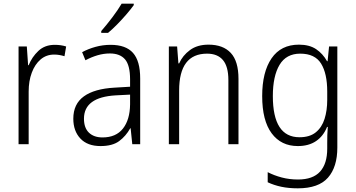

<svg xmlns="http://www.w3.org/2000/svg" viewBox="-20 -785 1936 1045"><path d="M278 -541Q312 -541 340 -532L331 -479Q318 -483 304 -485.5Q290 -488 275 -488Q232 -488 201 -461.5Q170 -435 153 -389.5Q136 -344 136 -287V0H81V-532H126L133 -430H136Q154 -475 189 -508Q224 -541 278 -541Z M582 -541Q665 -541 704 -497Q743 -453 743 -358V0H700L691 -87H689Q665 -44 628.5 -17Q592 10 527 10Q456 10 417.5 -31Q379 -72 379 -139Q379 -219 436.5 -260.5Q494 -302 604 -308L688 -313V-352Q688 -430 660.5 -462Q633 -494 578 -494Q545 -494 512 -484.5Q479 -475 445 -457L427 -501Q460 -519 500 -530Q540 -541 582 -541ZM610 -266Q437 -256 437 -139Q437 -89 464 -63Q491 -37 538 -37Q611 -37 649 -85Q687 -133 688 -217V-270ZM708 -757Q693 -736 669 -708Q645 -680 618 -652.5Q591 -625 568 -606H531V-616Q560 -649 591 -690Q622 -731 642 -765H708Z M1115 -542Q1194 -542 1236 -497Q1278 -452 1278 -356V0H1223V-349Q1223 -423 1193.5 -458Q1164 -493 1107 -493Q955 -493 955 -292V0H899V-532H944L951 -440H955Q974 -483 1014 -512.5Q1054 -542 1115 -542Z M1607 -542Q1664 -542 1700.5 -517.5Q1737 -493 1760 -452H1763L1771 -532H1816V18Q1816 124 1765 182Q1714 240 1601 240Q1551 240 1511 231.5Q1471 223 1437 207V152Q1472 170 1513.5 181Q1555 192 1602 192Q1683 192 1722 149Q1761 106 1761 24V-8Q1761 -28 1761.5 -49.5Q1762 -71 1764 -94H1760Q1740 -44 1700 -17Q1660 10 1601 10Q1510 10 1458.5 -59.5Q1407 -129 1407 -262Q1407 -393 1458 -467.5Q1509 -542 1607 -542ZM1614 -493Q1538 -493 1501.5 -432Q1465 -371 1465 -262Q1465 -38 1610 -38Q1666 -38 1699 -65Q1732 -92 1746.5 -138Q1761 -184 1761 -241V-287Q1761 -385 1727.5 -439Q1694 -493 1614 -493Z"/></svg>

Font: Noto Sans Sinhala UI SemiCondensed Light
Style: Regular
Weight: 300
Width: 4
Designer: Jelle Bosma - Monotype Design Team
Foundry: Monotype Imaging Inc.
Version: Version 2.006; ttfautohint (v1.8.4.7-5d5b)